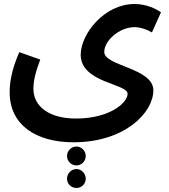

<svg xmlns="http://www.w3.org/2000/svg" viewBox="-20 -665 838 954"><path d="M28 -207C28 -41 163 42 345 42C601 42 742 -106 742 -216C742 -328 498 -336 498 -407C498 -462 572 -530 648 -530C677 -530 709 -519 735 -504L780 -604C752 -623 706 -645 648 -645C498 -645 381 -496 381 -393C381 -253 614 -250 614 -199C614 -154 525 -76 357 -76C226 -76 146 -135 146 -224C146 -265 157 -308 180 -369L76 -406C37 -318 28 -253 28 -207ZM360 157C385 157 406 136 406 110C406 85 385 63 360 63C334 63 313 85 313 110C313 136 334 157 360 157ZM360 269C385 269 406 249 406 223C406 197 385 175 360 175C334 175 313 197 313 223C313 249 334 269 360 269Z"/></svg>

Font: Noto Sans Arabic UI SmBd
Style: Regular
Weight: 600
Designer: Monotype Design Team, Nadine Chahine and Nizar Qandah
Foundry: Monotype Imaging Inc.
Version: Version 2.010